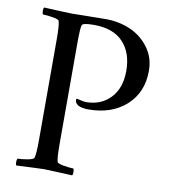

<svg xmlns="http://www.w3.org/2000/svg" viewBox="-77 -728 701 796"><g transform="rotate(10 274.0 -329.5)"><path d="M44.9 2.9Q41.5 -1 41.7 -11.5Q42 -22 44.9 -25.9Q60.5 -25.9 86.2 -30.3Q111.8 -34.7 113.8 -42Q119.1 -59.6 119.1 -116.2V-543Q119.1 -599.6 113.8 -617.2Q111.8 -624.5 86.2 -628.7Q60.5 -632.8 44.9 -632.8Q42 -636.7 41.7 -647.5Q41.5 -658.2 44.9 -662.1Q147.5 -657.2 163.1 -657.2Q180.2 -657.2 226.6 -658.2Q272.9 -659.2 305.2 -659.2Q359.9 -659.2 407.5 -638.9Q455.1 -618.7 486.6 -576.7Q518.1 -534.7 518.1 -479Q518.1 -387.7 457.3 -332.8Q396.5 -277.8 297.9 -277.8Q271.5 -277.8 254.9 -286.1Q241.2 -295.4 241.2 -308.1Q241.2 -309.1 241.7 -310.3Q242.2 -311.5 243.2 -312.5Q244.1 -313.5 246.1 -313Q272.5 -306.2 284.2 -306.2Q346.2 -306.2 386 -347.7Q425.8 -389.2 425.8 -461.9Q425.8 -538.6 384 -582.8Q342.3 -627 261.2 -627Q215.3 -627 210.9 -617.2Q206.1 -605 206.1 -542V-116.2Q206.1 -58.1 210.9 -42Q212.9 -34.7 238.5 -30.3Q264.2 -25.9 279.8 -25.9Q282.7 -22 283 -11.5Q283.2 -1 279.8 2.9Q177.2 -2 163.1 -2Q147.5 -2 44.9 2.9Z"/></g></svg>

Font: Crimson
Style: Roman
Weight: 400
Version: Version 0.8